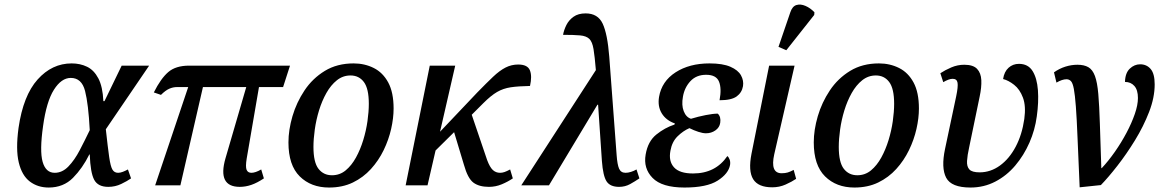

<svg xmlns="http://www.w3.org/2000/svg" viewBox="-20 -830 5201 860"><path d="M198 10Q149 10 113.5 -17Q78 -44 64 -102.5Q50 -161 63 -257Q84 -402 148.5 -474Q213 -546 301 -546Q339 -546 370 -531Q401 -516 420.5 -479Q440 -442 443 -377H448L525 -536H648L454 -251Q463 -169 469 -127Q475 -85 483.5 -70.5Q492 -56 509 -56Q519 -56 530.5 -60.5Q542 -65 553 -71L567 -31Q550 -19 523 -6Q496 7 465 7Q419 7 402 -24.5Q385 -56 382 -138H380Q350 -77 307 -33.5Q264 10 198 10ZM225 -56Q259 -56 286.5 -84.5Q314 -113 337 -157Q360 -201 382 -247Q376 -364 361 -422.5Q346 -481 297 -481Q255 -481 221.5 -428Q188 -375 173 -266Q157 -154 171 -105Q185 -56 225 -56Z M675 0 823 -440H773Q755 -440 738 -432.5Q721 -425 701 -405L669 -416Q700 -478 733.5 -507Q767 -536 827 -536H1279L1248 -440H1140L1085 -120Q1079 -83 1084.5 -69.5Q1090 -56 1106 -56Q1124 -56 1150 -71L1162 -31Q1132 -11 1106 -2Q1080 7 1054 7Q953 7 990 -121L1083 -440H889L788 0Z M1454 10Q1373 10 1322.5 -40Q1272 -90 1272 -192Q1272 -248 1290 -309.5Q1308 -371 1344 -425Q1380 -479 1435 -512.5Q1490 -546 1564 -546Q1613 -546 1654 -525.5Q1695 -505 1719 -460.5Q1743 -416 1743 -344Q1743 -301 1732 -252.5Q1721 -204 1698.5 -157.5Q1676 -111 1641.5 -73Q1607 -35 1560.5 -12.5Q1514 10 1454 10ZM1467 -45Q1502 -45 1528.5 -67Q1555 -89 1574.5 -124.5Q1594 -160 1607 -202.5Q1620 -245 1626 -287.5Q1632 -330 1632 -365Q1632 -433 1610 -462.5Q1588 -492 1550 -492Q1516 -492 1489 -470.5Q1462 -449 1442 -413.5Q1422 -378 1409 -335.5Q1396 -293 1390 -250Q1384 -207 1384 -172Q1384 -103 1406.5 -74Q1429 -45 1467 -45Z M1797 0 1905 -536H2019L1951 -240L2118 -416Q2159 -458 2188.5 -486Q2218 -514 2244.5 -527.5Q2271 -541 2301 -541Q2343 -541 2353.5 -515Q2364 -489 2354 -445Q2301 -444 2267.5 -439Q2234 -434 2206.5 -418Q2179 -402 2145 -368L2093 -316L2162 -113Q2174 -81 2187.5 -68.5Q2201 -56 2220 -56Q2230 -56 2240 -59.5Q2250 -63 2265 -71L2277 -31Q2255 -16 2227.5 -4.5Q2200 7 2170 7Q2126 7 2100.5 -12Q2075 -31 2058 -92L2014 -238L1931 -156L1895 0Z M2315 0 2649 -516Q2644 -577 2638.5 -610Q2633 -643 2619.5 -656Q2606 -669 2578 -671.5Q2550 -674 2502 -674Q2506 -696 2517 -718Q2528 -740 2549 -755Q2570 -770 2603 -770Q2658 -770 2679.5 -724Q2701 -678 2709 -576L2742 -135Q2745 -93 2753 -74.5Q2761 -56 2782 -56Q2793 -56 2806 -60Q2819 -64 2831 -71L2844 -31Q2825 -18 2802.5 -5.5Q2780 7 2753 7Q2713 7 2697 -17.5Q2681 -42 2676 -109L2659 -361H2656L2439 0Z M3046 10Q2945 10 2903 -33Q2861 -76 2872 -138Q2882 -197 2920 -227.5Q2958 -258 3001 -272L3003 -277Q2963 -291 2944 -322.5Q2925 -354 2932 -396Q2944 -466 3006 -506Q3068 -546 3158 -546Q3217 -546 3251.5 -531Q3286 -516 3299 -492.5Q3312 -469 3308 -444Q3303 -415 3279.5 -398Q3256 -381 3203 -381Q3213 -434 3200.5 -464.5Q3188 -495 3143 -495Q3099 -495 3072.5 -466.5Q3046 -438 3039 -397Q3032 -359 3042.5 -332Q3053 -305 3075 -298Q3108 -308 3141 -314.5Q3174 -321 3195 -321Q3210 -307 3206 -280Q3203 -259 3184.5 -246Q3166 -233 3142 -233Q3128 -233 3108 -239.5Q3088 -246 3068 -256Q3040 -244 3015 -219.5Q2990 -195 2983 -155Q2974 -108 2999 -80.5Q3024 -53 3084 -53Q3185 -53 3238 -131Q3245 -125 3248.5 -114.5Q3252 -104 3250 -91Q3243 -52 3194.5 -21Q3146 10 3046 10Z M3439 9Q3376 9 3353.5 -27.5Q3331 -64 3346 -141L3425 -536H3539L3448 -139Q3429 -54 3481 -54Q3497 -54 3508.5 -57.5Q3520 -61 3535 -69L3546 -29Q3527 -16 3499 -3.5Q3471 9 3439 9ZM3502 -605 3467 -620 3520 -775Q3529 -802 3547.5 -807.5Q3566 -813 3588 -803.5Q3610 -794 3628 -775L3627 -763Z M3807 10Q3726 10 3675.5 -40Q3625 -90 3625 -192Q3625 -248 3643 -309.5Q3661 -371 3697 -425Q3733 -479 3788 -512.5Q3843 -546 3917 -546Q3966 -546 4007 -525.5Q4048 -505 4072 -460.5Q4096 -416 4096 -344Q4096 -301 4085 -252.5Q4074 -204 4051.5 -157.5Q4029 -111 3994.5 -73Q3960 -35 3913.5 -12.5Q3867 10 3807 10ZM3820 -45Q3855 -45 3881.5 -67Q3908 -89 3927.5 -124.5Q3947 -160 3960 -202.5Q3973 -245 3979 -287.5Q3985 -330 3985 -365Q3985 -433 3963 -462.5Q3941 -492 3903 -492Q3869 -492 3842 -470.5Q3815 -449 3795 -413.5Q3775 -378 3762 -335.5Q3749 -293 3743 -250Q3737 -207 3737 -172Q3737 -103 3759.5 -74Q3782 -45 3820 -45Z M4327 10Q4241 10 4218 -34Q4195 -78 4213 -163L4263 -399Q4272 -442 4269 -459.5Q4266 -477 4247 -477Q4238 -477 4227.5 -473Q4217 -469 4205 -462L4192 -502Q4213 -516 4241 -528Q4269 -540 4299 -540Q4339 -540 4356.5 -521.5Q4374 -503 4375.5 -471Q4377 -439 4368 -397L4321 -170Q4313 -134 4311.5 -109Q4310 -84 4322 -71Q4334 -58 4368 -58Q4417 -58 4459 -88.5Q4501 -119 4529.5 -173Q4558 -227 4568 -297Q4576 -355 4562 -392.5Q4548 -430 4522.5 -450Q4497 -470 4473 -476Q4478 -509 4497.5 -526.5Q4517 -544 4544 -544Q4585 -544 4605 -512Q4625 -480 4629 -426.5Q4633 -373 4624 -309Q4616 -248 4591 -191Q4566 -134 4527.5 -88.5Q4489 -43 4438 -16.5Q4387 10 4327 10Z M4701 -506Q4725 -523 4752 -531.5Q4779 -540 4806 -540Q4836 -540 4855 -529Q4874 -518 4884.5 -489.5Q4895 -461 4899.5 -409Q4904 -357 4906.5 -275.5Q4909 -194 4913 -77H4915Q4945 -109 4974 -150.5Q5003 -192 5026 -235.5Q5049 -279 5063 -319.5Q5077 -360 5077 -391Q5077 -427 5061 -445Q5045 -463 5019 -463Q5020 -503 5040.5 -522.5Q5061 -542 5087 -542Q5116 -542 5134 -521Q5152 -500 5152 -452Q5152 -393 5127 -328.5Q5102 -264 5064 -202Q5026 -140 4985 -87.5Q4944 -35 4911 -1L4816 9Q4810 -124 4806.5 -212Q4803 -300 4799 -352.5Q4795 -405 4790 -431.5Q4785 -458 4777 -466.5Q4769 -475 4757 -475Q4738 -475 4712 -460Z"/></svg>

Font: Noto Serif SemiCondensed Medium
Style: Italic
Weight: 500
Width: 4
Italic angle: -12°
Designer: Monotype Design Team
Foundry: Monotype Imaging Inc.
Version: Version 2.013